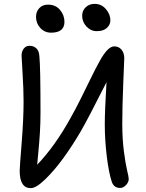

<svg xmlns="http://www.w3.org/2000/svg" viewBox="-20 -952 751 986"><path d="M477.1 -792Q446.3 -792 424.1 -815.7Q401.9 -839.4 401.9 -871.1Q401.9 -897.5 420.2 -914.8Q438.5 -932.1 465.8 -932.1Q501 -932.1 523.9 -905.3Q546.9 -878.4 546.9 -847.2Q546.9 -825.7 529.1 -808.8Q511.2 -792 477.1 -792ZM242.2 -784.2Q209.5 -784.2 187.3 -808.1Q165 -832 165 -865.2Q165 -892.6 181.9 -910.4Q198.7 -928.2 226.1 -928.2Q265.6 -928.2 288.3 -901.1Q311 -874 311 -839.8Q311 -784.2 242.2 -784.2ZM138.2 14.2Q81.1 14.2 81.1 -75.2Q81.1 -90.8 91.1 -216.3Q101.1 -341.8 101.1 -430.2Q101.1 -492.7 95.9 -575.7Q90.8 -658.7 90.8 -666Q90.8 -687.5 101.8 -702.1Q112.8 -716.8 131.8 -716.8Q152.3 -716.8 166.3 -704.1Q180.2 -691.4 182.1 -665Q188 -607.9 188 -375Q188 -321.8 185.1 -273.2Q182.1 -224.6 177 -171.1Q171.9 -117.7 170.9 -106Q262.2 -201.2 341.8 -345.2Q368.7 -392.6 399.2 -454.1Q429.7 -515.6 449.7 -556.9Q469.7 -598.1 491 -636.7Q512.2 -675.3 530.8 -694.6Q549.3 -713.9 566.9 -713.9Q589.8 -713.9 604 -697Q618.2 -680.2 618.2 -652.8Q618.2 -649.4 613 -525.1Q607.9 -400.9 607.9 -317.9Q607.9 -238.3 616.2 -174.8Q624.5 -111.3 632.8 -76.9Q641.1 -42.5 641.1 -33.2Q641.1 -16.6 627.2 -1.7Q613.3 13.2 597.2 13.2Q564.9 13.2 554.2 -18.1Q538.6 -64.9 528.3 -149.2Q518.1 -233.4 518.1 -314Q518.1 -381.3 526.9 -529.8Q428.7 -335.4 396 -279.8Q354.5 -208 307.1 -142.6Q259.8 -77.1 212.6 -31.5Q165.5 14.2 138.2 14.2Z"/></svg>

Font: Shantell Sans Normal
Style: Regular
Weight: 400
Designer: Stephen Nixon, Anya Danilova, Shantell Martin
Foundry: Arrow Type
Version: Version 1.006;[559af2be0]